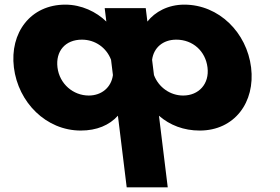

<svg xmlns="http://www.w3.org/2000/svg" viewBox="-20 -548 1206 828"><path d="M874.9 -257C883.7 -186 836.8 -136 769.8 -136C714.5 -136 664 -171.1 644 -224.3L635.9 -290.1C642.6 -342.2 682.7 -377 740.2 -377C812.2 -377 866.4 -327 874.9 -257ZM39.9 -257C58.4 -107 178.3 15 328.3 15C397.3 15 451.5 -8 488.5 -49L526.4 260H703.4L665.5 -49C712.5 -8 772.3 15 841.3 15C991.3 15 1081.4 -107 1062.9 -257C1044.5 -407 924.7 -528 774.7 -528C704.7 -528 648.5 -497 615.6 -455L608.5 -513H606.5H433.5H431.5L438.6 -455C395.5 -497 331.7 -528 261.7 -528C111.7 -528 21.5 -407 39.9 -257ZM227.9 -257C219.3 -327 261.2 -377 333.2 -377C390.7 -377 439.3 -342.2 458.9 -290.1L467 -224.3C460 -171.1 418.1 -136 362.8 -136C295.8 -136 236.7 -186 227.9 -257Z"/></svg>

Font: Hussar
Style: BdOpOblOne
Weight: 700
Foundry: Cannot Into Space Fonts
Version: Version 2.00